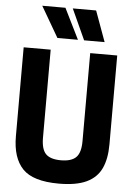

<svg xmlns="http://www.w3.org/2000/svg" viewBox="-66 -1086 795 1147"><g transform="rotate(5 331.5 -512.0)"><path d="M159 -853ZM407 -853 323 -1037H463L530 -853ZM247 -853 140 -1037H279L370 -853ZM331 13Q176 13 113.5 -52Q51 -117 51 -247V-780H213V-252Q213 -183 240.5 -155Q268 -127 331 -127Q394 -127 422 -155Q450 -183 450 -252V-780H612V-247Q612 -160 585 -102.5Q558 -45 496.5 -16Q435 13 331 13Z"/></g></svg>

Font: Tanohe Sans
Style: Bold
Weight: 700
Designer: Village Type and Design LLC & Cristiano Sobral
Foundry: Cooper Hewitt Smithsonian Design Museum
Version: Version 1.00;September 29, 2021;FontCreator 13.0.0.2655 64-b